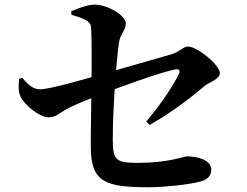

<svg xmlns="http://www.w3.org/2000/svg" viewBox="-20 -792 1040 809"><path d="M608.6 -3C668.8 -3 772.4 -13.7 819.4 -25.8C846.4 -32.7 870.2 -44.8 870.2 -77.3C870.2 -118 812.4 -133.1 767.6 -133.1C755.2 -133.1 689.2 -105.8 564.1 -105.8C471.7 -105.8 455.7 -113.8 455.2 -199.9C454.4 -325.8 471.2 -547.6 481.2 -612.5C487.8 -652.4 510.2 -663.6 510.2 -693.8C510.2 -726 434.9 -772.4 378.4 -772.4C353.6 -772.4 320.1 -761.6 280.1 -744.9L281.1 -729.8C331.3 -714.8 360.6 -703.8 363.3 -680C367.5 -636.9 366.4 -503.8 365.2 -417.3C364.6 -346.5 362.1 -234.4 362.6 -169.5C363.4 -22.6 426.5 -3 608.6 -3ZM596.3 -280 610.7 -265.6C698.9 -315.5 775.5 -373.4 839.8 -428C858.7 -444.9 906.3 -457.3 906.3 -484.1C906.3 -518.2 811.3 -595.8 772.2 -595.8C751.4 -595.8 737.7 -574 704.1 -563.8C644.9 -546.4 482.7 -500.4 404 -477.9C343 -460.4 190.1 -415.7 148.7 -415.7C115.1 -415.7 94.5 -441 73.3 -464.3L60.4 -459.7C58.2 -432.8 56.3 -407.5 65.9 -386.3C81.6 -349.9 147.6 -297.5 183.6 -297.5C218.4 -297.5 230.7 -317.6 273.2 -338.9C313.3 -358.4 368.1 -379.8 412.1 -396.8C484.3 -424.8 660.3 -489.3 720.2 -499.8C734.2 -502.5 740.3 -494.3 734.5 -482C705.7 -422.7 654.8 -349.5 596.3 -280Z"/></svg>

Font: Source Han Serif CN VF
Style: Regular
Weight: 250
Designer: Ryoko NISHIZUKA 西塚涼子 (kana & ideographs); Frank Grießhammer (Latin, Greek & Cyrillic); Wenlong ZHANG 张文龙 (bopomofo); San
Foundry: Adobe
Version: Version 2.002;hotconv 1.1.0;makeotfexe 2.6.0